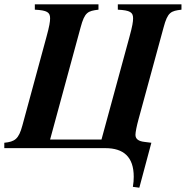

<svg xmlns="http://www.w3.org/2000/svg" viewBox="-52 -689 864 893"><path d="M792 -669H496V-644C553 -641 567 -632 567 -604C567 -588 564 -568 550 -517L420 -40H181L323 -562C342 -633 357 -638 406 -644V-669H110V-644C167 -641 181 -632 181 -604C181 -588 178 -568 164 -517L52 -105C35 -42 17 -30 -32 -25V0H438C522 0 570 40 570 133C570 148 569 162 566 180L596 184L652 -25L620 -29C593 -32 578 -42 578 -62C578 -74 584 -104 592 -133L709 -562C728 -633 743 -638 792 -644Z"/></svg>

Font: XITS
Style: Bold Italic
Weight: 700
Italic angle: -16.33°
Designer: MicroPress Inc., with final additions and corrections provided by Coen Hoffman, Elsevier (retired)
Version: Version 1.105